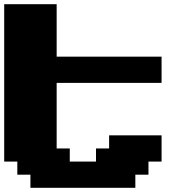

<svg xmlns="http://www.w3.org/2000/svg" viewBox="-20 -895 915 915"><path d="M125 0H625V-62.5H687.5V-125H750V-250H500V-187.5H437.5V-125H312.5V-187.5H250V-500H750V-625H250V-875H0V-125H62.5V-62.5H125Z"/></svg>

Font: Faithful 32x
Style: Bold
Weight: 400
Foundry: Faithful Resource Pack
Version: Version 1.0; January 27, 2023